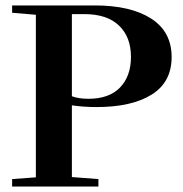

<svg xmlns="http://www.w3.org/2000/svg" viewBox="-20 -683 670 703"><path d="M24.4 0V-27.3L111.3 -33.7V-628.9L24.4 -636.2V-663.1H327.1Q458.5 -663.1 533.4 -615Q608.4 -566.9 608.4 -474.1Q608.4 -382.3 535.4 -336.7Q462.4 -291 333.5 -291Q285.6 -291 243.2 -297.4V-34.7L340.3 -27.3V0ZM303.7 -321.3Q379.9 -321.3 419.7 -362.8Q459.5 -404.3 459.5 -474.6Q459.5 -547.9 415.5 -589.6Q371.6 -631.3 289.6 -631.3H243.2V-330.6Q268.1 -321.3 303.7 -321.3Z"/></svg>

Font: Elstob SemiBold
Style: Regular
Weight: 600
Designer: Peter S. Baker
Version: Version 1.015